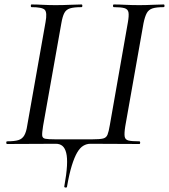

<svg xmlns="http://www.w3.org/2000/svg" viewBox="-20 -645 757 860"><path d="M268 190Q278 135 280 98Q282 61 276.5 39.5Q271 18 259.5 8.5Q248 -1 230 -1L12 0Q8 0 8 -6Q8 -12 12 -12Q45 -12 62.5 -17.5Q80 -23 89 -39Q98 -55 102 -83L184 -546Q192 -589 180.5 -601Q169 -613 121 -613Q118 -613 118 -619Q118 -625 121 -625Q144 -625 171.5 -623.5Q199 -622 228 -622Q264 -622 293.5 -623.5Q323 -625 345 -625Q349 -625 349 -619Q349 -613 345 -613Q311 -613 293.5 -607.5Q276 -602 268 -586.5Q260 -571 255 -542L173 -81Q168 -50 169 -38Q170 -26 183 -23.5Q196 -21 226 -21H394Q427 -21 441.5 -24.5Q456 -28 461.5 -41.5Q467 -55 472 -85L553 -546Q558 -575 555.5 -589.5Q553 -604 537.5 -608.5Q522 -613 490 -613Q486 -613 486 -619Q486 -625 490 -625Q513 -625 541.5 -623.5Q570 -622 604 -622Q635 -622 663 -623.5Q691 -625 713 -625Q717 -625 717 -619Q717 -613 713 -613Q681 -613 663.5 -607.5Q646 -602 637.5 -586.5Q629 -571 623 -542L541 -79Q536 -47 538.5 -33Q541 -19 556 -15.5Q571 -12 604 -12Q608 -12 608 -6Q608 0 604 0L385 -1Q368 -1 353 8Q338 17 325.5 38.5Q313 60 301.5 97Q290 134 280 192Q279 196 273 195Q267 194 268 190Z"/></svg>

Font: Cormorant Medium
Style: Italic
Weight: 500
Italic angle: -10°
Designer: Christian Thalmann (Catharsis Fonts)
Foundry: Catharsis Fonts
Version: Version 4.000